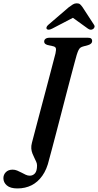

<svg xmlns="http://www.w3.org/2000/svg" viewBox="-96 -922 577 1130"><path d="M355.5 -599Q352.5 -588.5 343.5 -555.5Q334.5 -522.5 321.8 -474Q309 -425.5 294.2 -368.8Q279.5 -312 264.2 -253.2Q249 -194.5 235 -141Q221 -87.5 210 -46Q199 -4.5 193 17Q180 74.5 153.2 112.2Q126.5 150 89.5 168.5Q52.5 187 6.5 187Q-35 187 -55.5 169.5Q-76 152 -76 126.5Q-76 106 -61.5 91.2Q-47 76.5 -21.5 76.5Q-8 76.5 5 81.8Q18 87 30.8 94Q43.5 101 55.5 106.5Q67.5 112 79 112Q97.5 112 109.8 98.2Q122 84.5 122 51.5Q122 41 117.2 30.2Q112.5 19.5 106.5 7.5Q100.5 -4.5 95 -18.2Q89.5 -32 88.2 -47.8Q87 -63.5 92 -82Q94.5 -91.5 102.5 -122Q110.5 -152.5 122 -196.2Q133.5 -240 147 -290.8Q160.5 -341.5 174 -392.2Q187.5 -443 199.2 -487.8Q211 -532.5 219.2 -564.2Q227.5 -596 230.5 -607.5Q235.5 -630 232.5 -638.8Q229.5 -647.5 214 -650.5L184 -657Q173.5 -660.5 168.8 -665Q164 -669.5 164 -677.5Q164 -687.5 172.2 -693.8Q180.5 -700 197.5 -700H420Q435.5 -700 441 -694.8Q446.5 -689.5 446.5 -681Q446.5 -672 440.2 -666Q434 -660 424 -657L395 -649Q385 -646.5 378.2 -642Q371.5 -637.5 366.5 -627.8Q361.5 -618 355.5 -599ZM361.5 -832H312.5L421.5 -753.5Q437.5 -742 451.5 -751Q457 -754.5 459.8 -761.5Q462.5 -768.5 457 -776.5L390 -879.5Q382.5 -890 375.8 -896.2Q369 -902.5 356 -902.5Q343.5 -902.5 333.2 -896.2Q323 -890 309 -879.5L189 -776.5Q179.5 -768.5 177.8 -761.5Q176 -754.5 179.5 -751Q184 -746.5 192 -747.2Q200 -748 211 -753.5Z"/></svg>

Font: Fraunces Medium
Style: Italic
Weight: 500
Italic angle: -16°
Version: Version 1.000;[b76b70a41]